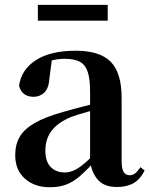

<svg xmlns="http://www.w3.org/2000/svg" viewBox="-20 -763 625 799"><path d="M186.6 16.2Q124.2 16.2 83.8 -19.4Q43.3 -54.9 43.3 -117.6Q43.3 -161.2 62 -193.6Q80.7 -226.1 125.1 -251.5Q169.6 -277 245.4 -297.9Q284.8 -309.4 334.4 -322Q384 -334.6 424 -344.4V-318.9Q384 -308.9 344 -297.6Q303.9 -286.4 277.1 -276.7Q223.3 -254.9 196.1 -220.6Q168.8 -186.4 168.8 -135.9Q168.8 -90.4 191.1 -67.9Q213.3 -45.3 250 -45.3Q266.3 -45.3 284.7 -52.6Q303.1 -59.9 327.4 -79.7Q351.8 -99.4 385.3 -135.5L400.8 -82.4H365.7Q336.6 -50.6 311.2 -28.7Q285.7 -6.8 256.4 4.7Q227 16.2 186.6 16.2ZM466.1 15.2Q414.6 15.2 387.9 -14.2Q361.2 -43.6 354.9 -94V-96.5V-381.4Q354.9 -434.7 344.8 -464.5Q334.7 -494.3 311.6 -506.3Q288.5 -518.3 250 -518.3Q224.4 -518.3 197.3 -512.2Q170.2 -506.1 133.8 -491.2L196.1 -516.3L185.9 -439.2Q183.3 -395.9 164.6 -378Q145.8 -360.2 120.3 -360.2Q71.1 -360.2 59.2 -406.5Q68.9 -473.5 129.4 -512.7Q189.9 -551.9 295.1 -551.9Q395.4 -551.9 440.7 -505.9Q486.1 -459.8 486.1 -356.2V-94.8Q486.1 -60.3 494.8 -47Q503.6 -33.8 519.7 -33.8Q531.3 -33.8 541.3 -40.9Q551.3 -48.1 564.7 -67.2L581.9 -53.4Q564 -17.5 536.2 -1.1Q508.4 15.2 466.1 15.2ZM137.6 -677.1V-742.8H428.2V-677.1Z"/></svg>

Font: Noto Serif JP
Style: Regular
Weight: 200
Designer: Ryoko NISHIZUKA 西塚涼子 (kana & ideographs); Frank Grießhammer (Latin, Greek & Cyrillic); Wenlong ZHANG 张文龙 (bopomofo); San
Foundry: Adobe
Version: Version 2.001;hotconv 1.1.0;makeotfexe 2.6.0